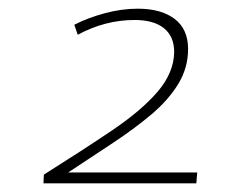

<svg xmlns="http://www.w3.org/2000/svg" viewBox="-20 -791 522 442"><path d="M80 -369 81 -389Q170 -445 237.5 -490.5Q305 -536 342.5 -579.5Q380 -623 381 -671Q381 -707 357.5 -726Q334 -745 290 -745Q222 -745 159 -711L151 -734Q182 -750 221 -760.5Q260 -771 297 -771Q351 -771 382 -747.5Q413 -724 413 -678Q413 -635 390.5 -598Q368 -561 329 -528Q290 -495 240 -462Q190 -429 137 -394H434L432 -369Z"/></svg>

Font: Georama Extended ExtraLight
Style: Italic
Weight: 200
Width: 7
Italic angle: -9°
Designer: Jean-Baptiste Levee
Foundry: Production Type
Version: Version 1.000